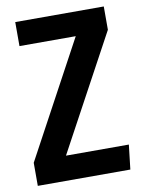

<svg xmlns="http://www.w3.org/2000/svg" viewBox="-80 -747 600 803"><g transform="rotate(-10 220.0 -345.5)"><path d="M417 -691V-592L153 -104H420L408 0H15V-98L280 -589H41V-691Z"/></g></svg>

Font: Fira Sans Extra Condensed Medium
Style: Regular
Weight: 500
Width: 1
Designer: Carrois Corporate & Edenspiekermann AG
Foundry: Carrois Corporate GbR & Edenspiekermann AG
Version: Version 4.203